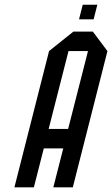

<svg xmlns="http://www.w3.org/2000/svg" viewBox="-20 -802 480 822"><path d="M125 0H41.7L190 -583.3L294.2 -666.7H377.5L440 -583.3L291.7 0H208.3L250.8 -166.7H167.5ZM188.3 -250H271.7L356.7 -583.3H273.3ZM380.8 -719.2H318.3L334.2 -781.7H396.7Z"/></svg>

Font: Yulong
Style: Italic
Weight: 400
Italic angle: -14.25°
Designer: GGBotNet
Foundry: f0n7.com
Version: 1.00